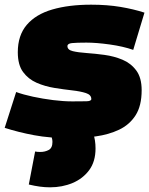

<svg xmlns="http://www.w3.org/2000/svg" viewBox="-38 -580 637 820"><path d="M-18 -34 31 -187Q61 -176 103 -167Q145 -158 189 -152.5Q233 -147 271 -147Q310 -147 331 -147.5Q352 -148 352 -157Q352 -175 329 -182.5Q306 -190 270.5 -194Q235 -198 194.5 -204.5Q154 -211 118.5 -226.5Q83 -242 60.5 -272.5Q38 -303 38 -357Q38 -429 76.5 -474Q115 -519 185.5 -539.5Q256 -560 351 -560Q420 -560 476.5 -550.5Q533 -541 579 -526L531 -367Q488 -382 431 -390Q374 -398 331 -398Q289 -398 269.5 -396Q250 -394 250 -383Q250 -367 273 -361.5Q296 -356 332 -353.5Q368 -351 408.5 -345.5Q449 -340 485 -325Q521 -310 544 -279Q567 -248 567 -195Q567 -128 541 -87.5Q515 -47 470.5 -26Q426 -5 371 2.5Q316 10 259 10Q175 10 108 -2.5Q41 -15 -18 -34ZM85 208 112 67Q115 68 122 68.5Q129 69 134 69Q154 69 170 60.5Q186 52 186 26Q186 8 175 -9L360 -10Q370 18 370 54Q370 110 343 146.5Q316 183 272 201.5Q228 220 176 220Q154 220 132 217Q110 214 85 208Z"/></svg>

Font: Georama Extended Black
Style: Italic
Weight: 900
Width: 7
Italic angle: -9°
Designer: Jean-Baptiste Levee
Foundry: Production Type
Version: Version 1.000